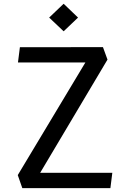

<svg xmlns="http://www.w3.org/2000/svg" viewBox="-20 -974 660 994"><path d="M95.5 0H551.5L561.5 -79.5H188L536.5 -665.5L513 -730L83 -729.5L73 -650.5H422L72 -67.5ZM309.5 -812 384 -883 309.5 -954.5 234.5 -883Z"/></svg>

Font: Monaspace Krypton
Style: Regular
Weight: 400
Designer: Riley Cran & the Lettermatic Team
Foundry: Lettermatic
Version: Version 1.200 (Monaspace Krypton)